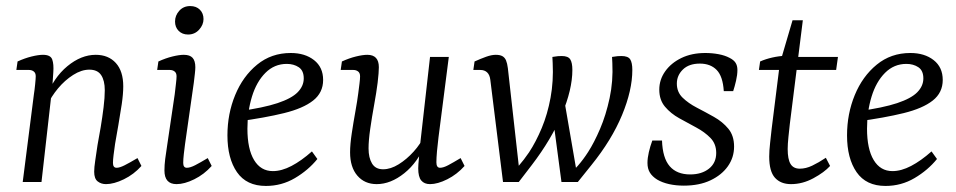

<svg xmlns="http://www.w3.org/2000/svg" viewBox="-20 -601 3156 634"><path d="M330 7Q314 7 302.5 -2Q291 -11 291 -34Q291 -48 294.5 -71Q298 -94 302 -122Q307 -148 312.5 -181Q318 -214 322 -246.5Q326 -279 326 -303Q326 -335 314 -353Q302 -371 275 -371Q249 -371 221.5 -353.5Q194 -336 171.5 -309Q149 -282 136 -253L132 -279Q157 -345 202.5 -382.5Q248 -420 296 -420Q338 -420 362.5 -393Q387 -366 387 -316Q387 -291 382 -257Q377 -223 371 -189Q365 -155 360 -126Q357 -105 355 -89Q353 -73 353 -63Q353 -47 365 -47Q375 -47 391 -55Q407 -63 434 -79L447 -53Q422 -25 389 -9Q356 7 330 7ZM55 0 92 -290Q94 -302 96 -322Q98 -342 98 -349Q98 -360 91.5 -365Q85 -370 76 -370H34L38 -398Q62 -409 84.5 -414.5Q107 -420 122 -420Q147 -420 152.5 -404.5Q158 -389 156 -362L153 -318L117 0Z M563 7Q523 7 523 -38Q523 -56 525.5 -76Q528 -96 532 -121L557 -290Q559 -308 561 -324.5Q563 -341 563 -349Q563 -360 556.5 -365Q550 -370 541 -370H499L503 -398Q527 -409 549.5 -414.5Q572 -420 587 -420Q607 -420 616 -410Q625 -400 625 -379Q625 -371 623.5 -358Q622 -345 620 -328L591 -125Q589 -110 587 -92.5Q585 -75 585 -63Q585 -47 597 -47Q608 -47 624.5 -55.5Q641 -64 666 -79L679 -53Q654 -25 621.5 -9Q589 7 563 7ZM601 -487Q582 -487 570 -499Q558 -511 558 -530Q558 -550 572 -565.5Q586 -581 608 -581Q628 -581 640 -569Q652 -557 652 -538Q652 -519 637.5 -503Q623 -487 601 -487Z M940 -426Q987 -426 1017 -402.5Q1047 -379 1047 -337Q1047 -295 1014 -269Q981 -243 918 -227.5Q855 -212 766 -200L770 -234Q850 -245 896.5 -260.5Q943 -276 963 -296.5Q983 -317 983 -342Q983 -368 966.5 -379Q950 -390 927 -390Q886 -390 856.5 -360.5Q827 -331 812 -282Q797 -233 797 -176Q797 -109 819 -72.5Q841 -36 881 -36Q910 -36 942.5 -53Q975 -70 1010 -101L1028 -76Q998 -39 954 -13Q910 13 858 13Q794 13 762.5 -32.5Q731 -78 731 -154Q731 -225 756.5 -287Q782 -349 829 -387.5Q876 -426 940 -426Z M1224 7Q1184 7 1160 -21Q1136 -49 1136 -98Q1136 -124 1141.5 -160.5Q1147 -197 1153.5 -233Q1160 -269 1163 -293Q1165 -309 1167 -324.5Q1169 -340 1169 -349Q1169 -360 1162.5 -365Q1156 -370 1147 -370H1105L1109 -398Q1133 -409 1155.5 -414.5Q1178 -420 1193 -420Q1231 -420 1231 -379Q1231 -371 1230 -358Q1229 -345 1227 -328Q1223 -296 1215.5 -255Q1208 -214 1202.5 -175.5Q1197 -137 1197 -111Q1197 -80 1208.5 -61Q1220 -42 1245 -42Q1270 -42 1296.5 -58.5Q1323 -75 1346 -100.5Q1369 -126 1381 -153L1385 -127Q1360 -65 1315 -29Q1270 7 1224 7ZM1400 7Q1381 7 1371 -5Q1361 -17 1361 -45Q1361 -56 1363.5 -80.5Q1366 -105 1367 -121L1400 -413H1462L1428 -148Q1425 -125 1423 -102Q1421 -79 1421 -65Q1421 -47 1433 -47Q1444 -47 1460 -55.5Q1476 -64 1501 -79L1514 -53Q1489 -25 1457 -9Q1425 7 1400 7Z M1888 0 1852 -17Q1870 -33 1888 -53.5Q1906 -74 1922 -99Q1942 -130 1961.5 -175.5Q1981 -221 1993 -277Q2005 -333 2002 -393L2001 -413Q2012 -415 2019 -415.5Q2026 -416 2032 -416Q2054 -416 2061 -405Q2068 -394 2068 -370Q2068 -303 2034 -221Q2000 -139 1933 -56ZM1641 0 1599 -338Q1597 -354 1588.5 -362Q1580 -370 1566 -370H1543L1547 -398Q1567 -407 1585 -413.5Q1603 -420 1617 -420Q1631 -420 1639 -415.5Q1647 -411 1651 -401.5Q1655 -392 1657 -376L1696 -27L1693 0ZM1693 0 1657 -17Q1675 -33 1692.5 -53Q1710 -73 1727 -98Q1750 -133 1769 -178.5Q1788 -224 1798 -278.5Q1808 -333 1805 -393L1804 -413Q1815 -415 1822 -415.5Q1829 -416 1835 -416Q1856 -416 1863 -405Q1870 -394 1870 -370Q1870 -306 1835.5 -223.5Q1801 -141 1736 -56ZM1834 0 1809 -188 1842 -278 1887 -17 1888 0Z M2238 12Q2212 12 2189.5 7Q2167 2 2150 -8Q2134 -18 2126 -31Q2118 -44 2118 -63Q2118 -79 2122.5 -98.5Q2127 -118 2134 -137H2166Q2168 -79 2191.5 -52Q2215 -25 2259 -25Q2297 -25 2321 -44Q2345 -63 2345 -96Q2345 -126 2326 -145.5Q2307 -165 2279 -180Q2251 -195 2223 -210.5Q2195 -226 2176 -248.5Q2157 -271 2157 -305Q2157 -338 2176.5 -365.5Q2196 -393 2230 -409.5Q2264 -426 2309 -426Q2332 -426 2353 -422Q2374 -418 2389 -410Q2403 -403 2409 -393.5Q2415 -384 2415 -370Q2415 -354 2410.5 -334.5Q2406 -315 2401 -300H2370Q2367 -349 2346.5 -370Q2326 -391 2291 -391Q2255 -391 2235 -371.5Q2215 -352 2215 -325Q2215 -297 2234 -278.5Q2253 -260 2281 -245.5Q2309 -231 2337.5 -215Q2366 -199 2385 -176Q2404 -153 2404 -117Q2404 -81 2383.5 -52Q2363 -23 2326 -5.5Q2289 12 2238 12Z M2592 7Q2558 7 2539 -14Q2520 -35 2520 -84Q2520 -103 2523 -129.5Q2526 -156 2528 -175L2555 -391L2597 -534H2631L2588 -191Q2586 -173 2583.5 -149Q2581 -125 2581 -109Q2581 -75 2590.5 -59.5Q2600 -44 2621 -44Q2641 -44 2662 -54Q2683 -64 2707 -80L2721 -53Q2702 -32 2666 -12.5Q2630 7 2592 7ZM2486 -370 2490 -398Q2508 -406 2530 -411Q2552 -416 2575 -417L2598 -413H2747L2741 -370Z M2986 -426Q3033 -426 3063 -402.5Q3093 -379 3093 -337Q3093 -295 3060 -269Q3027 -243 2964 -227.5Q2901 -212 2812 -200L2816 -234Q2896 -245 2942.5 -260.5Q2989 -276 3009 -296.5Q3029 -317 3029 -342Q3029 -368 3012.5 -379Q2996 -390 2973 -390Q2932 -390 2902.5 -360.5Q2873 -331 2858 -282Q2843 -233 2843 -176Q2843 -109 2865 -72.5Q2887 -36 2927 -36Q2956 -36 2988.5 -53Q3021 -70 3056 -101L3074 -76Q3044 -39 3000 -13Q2956 13 2904 13Q2840 13 2808.5 -32.5Q2777 -78 2777 -154Q2777 -225 2802.5 -287Q2828 -349 2875 -387.5Q2922 -426 2986 -426Z"/></svg>

Font: Yrsa Light
Style: Italic
Weight: 300
Italic angle: -7.10001°
Designer: Anna Giedrys (Yrsa+Rasa design), David Brezina (Yrsa art-direction, Rasa art-direction, design)
Foundry: Rosetta Type Foundry
Version: Version 2.004